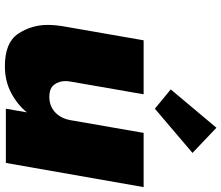

<svg xmlns="http://www.w3.org/2000/svg" viewBox="-80 -822 906 786"><g transform="rotate(90 373.0 -429.0)"><path d="M746 -564 647 0H425L440 -86Q407 -46 359 -21Q311 4 251 4Q154 4 118 -50.5Q82 -105 82 -171Q82 -202 88 -237L145 -564H366L314 -265Q312 -253 312 -243Q312 -218 326.5 -198Q341 -178 377 -178Q414 -178 439.5 -201.5Q465 -225 472 -265L524 -564ZM425 -610 346 -675 503 -862 606 -764Z"/></g></svg>

Font: Fz Poppins Black
Style: Italic
Weight: 900
Italic angle: -10°
Designer: Ninad Kale (Devanagari), Jonny Pinhorn (Latin)
Foundry: Indian Type Foundry
Version: Vit hóa bi Vntype.Com & FontZin.Com